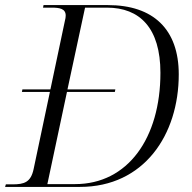

<svg xmlns="http://www.w3.org/2000/svg" viewBox="-34 -734 754 754"><path d="M-14 0H280C531 0 668 -204 668 -442C668 -619 568 -714 390 -714H137L135 -704H169C200 -704 224 -700 224 -673C224 -667 223 -660 221 -653L164 -383H54L52 -373H162L98 -70C87 -18 61 -10 15 -10H-11ZM261 -11H152L229 -373H417L419 -383H231L300 -704H386C515 -704 596 -624 596 -448C596 -192 468 -11 261 -11Z"/></svg>

Font: Noto Serif Display Light
Style: Italic
Weight: 300
Italic angle: -12°
Designer: Monotype Design Team
Foundry: Monotype Imaging Inc.
Version: Version 2.009